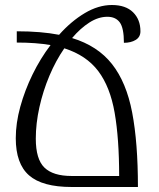

<svg xmlns="http://www.w3.org/2000/svg" viewBox="-20 -747 634 767"><path d="M531 0H266Q149 0 96 -46.5Q43 -93 43 -195Q43 -255 61 -320.5Q79 -386 110 -449.5Q141 -513 182 -567Q124 -577 47 -577V-622Q144 -622 216 -608Q264 -662 318.5 -694.5Q373 -727 427 -727Q482 -727 511.5 -698Q541 -669 541 -622Q541 -599 522 -587.5Q503 -576 475 -576Q475 -635 458.5 -657.5Q442 -680 409 -680Q373 -680 337 -657Q301 -634 268 -595Q370 -564 427.5 -491Q485 -418 508 -297.5Q531 -177 531 0ZM266 -44H456Q456 -193 438 -296.5Q420 -400 372.5 -463Q325 -526 237 -554Q203 -505 177.5 -444.5Q152 -384 137.5 -319Q123 -254 123 -193Q123 -111 157.5 -77.5Q192 -44 266 -44Z"/></svg>

Font: Noto Serif Armenian Condensed
Style: Regular
Weight: 400
Width: 3
Designer: Monotype Design Team
Foundry: Monotype Imaging Inc.
Version: Version 2.008; ttfautohint (v1.8.4.7-5d5b)